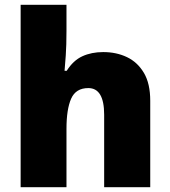

<svg xmlns="http://www.w3.org/2000/svg" viewBox="-20 -780 710 800"><path d="M257 -652Q257 -591 254 -549Q251 -507 249 -485H258Q285 -528 323 -545.5Q361 -563 410 -563Q465 -563 509 -542Q553 -521 579.5 -476.5Q606 -432 606 -360V0H414V-302Q414 -413 348 -413Q296 -413 276.5 -369Q257 -325 257 -243V0H66V-760H257Z"/></svg>

Font: Noto Sans Khmer UI Black
Style: Regular
Weight: 900
Designer: Danh Hong and the Monotype Design Team
Foundry: Monotype Imaging Inc.
Version: Version 2.002; ttfautohint (v1.8.4.7-5d5b)